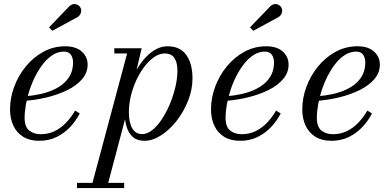

<svg xmlns="http://www.w3.org/2000/svg" viewBox="-20 -705 1988 975"><path d="M179 10Q131 10 98 -10.2Q65 -30.5 48 -66.5Q31 -102.5 31 -150Q31 -207.5 52 -264.2Q73 -321 111 -367.5Q149 -414 200.2 -442Q251.5 -470 311.5 -470Q365.5 -470 395.2 -443.2Q425 -416.5 425 -377Q425 -336 397 -303.2Q369 -270.5 322.2 -247.5Q275.5 -224.5 219.2 -210.8Q163 -197 106 -193V-216Q147.5 -219 184.8 -227.2Q222 -235.5 252.5 -249.5Q283 -263.5 305 -283.2Q327 -303 339 -329Q351 -355 351 -388Q351 -411 340 -427Q329 -443 304.5 -443Q276 -443 250.2 -427.5Q224.5 -412 202.2 -384.8Q180 -357.5 162 -323.2Q144 -289 131.2 -251.2Q118.5 -213.5 111.8 -176Q105 -138.5 105 -106Q105 -61 128.2 -42.2Q151.5 -23.5 186.5 -23.5Q224.5 -23.5 256.2 -38.5Q288 -53.5 314.2 -80.5Q340.5 -107.5 361.5 -143.5L385 -129Q365.5 -91 335.8 -59.5Q306 -28 266.8 -9Q227.5 10 179 10ZM245.5 -548.5 229 -566 332 -673Q340 -680.5 348.2 -683Q356.5 -685.5 364.2 -684Q372 -682.5 378.2 -678Q384.5 -673.5 388 -667.5Q393 -659.5 392.5 -649.8Q392 -640 387.2 -631.8Q382.5 -623.5 374.5 -618.5Z M442.5 250 625.5 -433.5H560.5V-460H699.5L660 -292.5L636.5 -213L630.5 -158L522.5 250ZM371 250V223.5H610.5V250ZM702 -24Q728 -24 753.8 -44.8Q779.5 -65.5 802.2 -100Q825 -134.5 842.8 -177Q860.5 -219.5 870.8 -263.8Q881 -308 881 -347.5Q881 -388 865.2 -410.8Q849.5 -433.5 817 -433.5Q790 -433.5 763.5 -415.5Q737 -397.5 713.8 -367.2Q690.5 -337 672.5 -298.2Q654.5 -259.5 644.5 -217.8Q634.5 -176 634.5 -136Q634.5 -83 651.5 -53.5Q668.5 -24 702 -24ZM714 10Q676.5 10 654.5 -9.5Q632.5 -29 622.8 -61.8Q613 -94.5 613 -134Q613 -169 620.8 -207.5Q628.5 -246 642.5 -283.5Q656.5 -321 676.2 -354.8Q696 -388.5 720.2 -414.2Q744.5 -440 772.5 -455Q800.5 -470 830.5 -470Q894.5 -470 926 -425.8Q957.5 -381.5 957.5 -307.5Q957.5 -250 935.2 -193.8Q913 -137.5 877 -91.5Q841 -45.5 798 -17.8Q755 10 714 10Z M1199.5 10Q1151.5 10 1118.5 -10.2Q1085.5 -30.5 1068.5 -66.5Q1051.5 -102.5 1051.5 -150Q1051.5 -207.5 1072.5 -264.2Q1093.5 -321 1131.5 -367.5Q1169.5 -414 1220.8 -442Q1272 -470 1332 -470Q1386 -470 1415.8 -443.2Q1445.5 -416.5 1445.5 -377Q1445.5 -336 1417.5 -303.2Q1389.5 -270.5 1342.8 -247.5Q1296 -224.5 1239.8 -210.8Q1183.5 -197 1126.5 -193V-216Q1168 -219 1205.2 -227.2Q1242.5 -235.5 1273 -249.5Q1303.5 -263.5 1325.5 -283.2Q1347.5 -303 1359.5 -329Q1371.5 -355 1371.5 -388Q1371.5 -411 1360.5 -427Q1349.5 -443 1325 -443Q1296.5 -443 1270.8 -427.5Q1245 -412 1222.8 -384.8Q1200.5 -357.5 1182.5 -323.2Q1164.5 -289 1151.8 -251.2Q1139 -213.5 1132.2 -176Q1125.5 -138.5 1125.5 -106Q1125.5 -61 1148.8 -42.2Q1172 -23.5 1207 -23.5Q1245 -23.5 1276.8 -38.5Q1308.5 -53.5 1334.8 -80.5Q1361 -107.5 1382 -143.5L1405.5 -129Q1386 -91 1356.2 -59.5Q1326.5 -28 1287.2 -9Q1248 10 1199.5 10ZM1266 -548.5 1249.5 -566 1352.5 -673Q1360.5 -680.5 1368.8 -683Q1377 -685.5 1384.8 -684Q1392.5 -682.5 1398.8 -678Q1405 -673.5 1408.5 -667.5Q1413.5 -659.5 1413 -649.8Q1412.5 -640 1407.8 -631.8Q1403 -623.5 1395 -618.5Z M1663 10Q1615 10 1582 -10.2Q1549 -30.5 1532 -66.5Q1515 -102.5 1515 -150Q1515 -207.5 1536 -264.2Q1557 -321 1595 -367.5Q1633 -414 1684.2 -442Q1735.5 -470 1795.5 -470Q1849.5 -470 1879.2 -443.2Q1909 -416.5 1909 -377Q1909 -336 1881 -303.2Q1853 -270.5 1806.2 -247.5Q1759.5 -224.5 1703.2 -210.8Q1647 -197 1590 -193V-216Q1631.5 -219 1668.8 -227.2Q1706 -235.5 1736.5 -249.5Q1767 -263.5 1789 -283.2Q1811 -303 1823 -329Q1835 -355 1835 -388Q1835 -411 1824 -427Q1813 -443 1788.5 -443Q1760 -443 1734.2 -427.5Q1708.5 -412 1686.2 -384.8Q1664 -357.5 1646 -323.2Q1628 -289 1615.2 -251.2Q1602.5 -213.5 1595.8 -176Q1589 -138.5 1589 -106Q1589 -61 1612.2 -42.2Q1635.5 -23.5 1670.5 -23.5Q1708.5 -23.5 1740.2 -38.5Q1772 -53.5 1798.2 -80.5Q1824.5 -107.5 1845.5 -143.5L1869 -129Q1849.5 -91 1819.8 -59.5Q1790 -28 1750.8 -9Q1711.5 10 1663 10Z"/></svg>

Font: Bodoni Moda 9pt
Style: Italic
Weight: 400
Italic angle: -13°
Designer: Owen Earl
Foundry: indestructible type
Version: Version 2.005